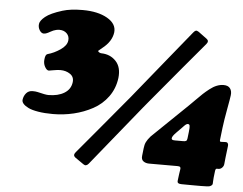

<svg xmlns="http://www.w3.org/2000/svg" viewBox="-56 -836 1228 970"><g transform="rotate(5 558.0 -350.5)"><path d="M139.2 -630.9Q126.5 -630.9 117.4 -645.8Q108.4 -660.6 110.8 -677.7Q112.8 -694.3 137.9 -714.8Q163.1 -735.4 222.7 -753.9Q263.2 -766.6 324.7 -766.6Q402.3 -766.6 450.2 -739Q498 -711.4 493.2 -668Q487.3 -621.1 439.5 -584Q420.4 -568.4 420.4 -567.9Q419.9 -564.9 425.8 -561Q431.6 -557.1 437.5 -557.1Q482.9 -556.2 511.7 -525.6Q540.5 -495.1 534.2 -439.9Q527.3 -386.2 497.1 -344.7Q466.8 -303.2 421.6 -278.8Q376.5 -254.4 325.2 -242.2Q273.9 -230 219.7 -230Q177.7 -230 145.5 -235.4Q113.3 -240.7 95.5 -249.5Q77.6 -258.3 69.1 -268.1Q60.5 -277.8 61.5 -288.1Q64 -308.1 76.2 -322.3Q88.4 -336.4 108.4 -336.4Q124 -336.4 133.8 -334Q174.8 -323.7 189 -323.7Q238.3 -323.7 270 -343.3Q301.8 -362.8 306.2 -398.9Q309.6 -425.8 288.6 -440.2Q267.6 -454.6 238.8 -454.6Q224.6 -454.6 204.1 -450.7Q183.6 -446.8 180.7 -446.8Q169.9 -446.8 160.4 -464.1Q150.9 -481.4 153.8 -502.9Q156.2 -526.4 167 -529.3Q199.7 -538.1 231.2 -559.6Q262.7 -581.1 265.6 -606.9Q268.1 -627.9 254.2 -642.3Q240.2 -656.7 216.3 -656.7Q208 -656.7 199.2 -654.5Q190.4 -652.3 185.5 -650.1Q180.7 -647.9 171.9 -643.3Q163.1 -638.7 160.6 -637.2Q148.9 -630.9 139.2 -630.9ZM671.4 -302.7Q612.8 -231.4 531 -129.6Q449.2 -27.8 422.4 4.4Q409.7 19.5 396 9.3L352.5 -21Q338.4 -31.7 352.1 -47.9Q367.7 -66.9 455.1 -170.7Q542.5 -274.4 606 -351.6L631.3 -382.8Q689.5 -453.6 776.6 -561.8Q863.8 -669.9 891.1 -702.6Q898.4 -711.4 903.6 -712.6Q908.7 -713.9 918 -708L960.4 -676.8Q975.6 -666 961.9 -649.9Q944.8 -629.4 852.8 -520.3Q760.7 -411.1 697.3 -334ZM870.1 -22.9H726.1Q709 -22.9 697.3 -31.5Q685.5 -40 688 -59.6L692.4 -98.1Q694.3 -116.7 700.7 -129.6Q707 -142.6 721.7 -159.7L902.8 -334.5Q912.1 -343.3 932.4 -364Q952.6 -384.8 965.6 -396.7Q978.5 -408.7 996.8 -423.1Q1015.1 -437.5 1032.5 -444.3Q1049.8 -451.2 1066.9 -451.2Q1090.3 -451.2 1100.3 -437.5Q1110.4 -423.8 1107.4 -401.9Q1106 -388.7 1095.5 -331.8Q1085 -274.9 1080.1 -234.9L1073.2 -175.8Q1072.3 -168.5 1073.5 -166.3Q1074.7 -164.1 1079.1 -164.1Q1085 -164.1 1092 -164.6Q1099.1 -165 1102.5 -165Q1110.4 -165 1113.5 -159.4Q1116.7 -153.8 1115.7 -147Q1106.9 -76.7 1105 -53.2Q1104 -43 1095.9 -34.9Q1087.9 -26.9 1077.6 -26.9H1069.3Q1063 -26.9 1061.5 -14.6L1057.6 18.6Q1056.6 28.3 1056.2 39.1Q1055.7 49.8 1055.7 50.3Q1055.2 58.6 1042 64Q1038.1 65.4 1026.9 66.2Q1015.6 66.9 998.5 66.9Q981.4 66.9 965.3 66.9Q949.2 66.9 929 66.7Q908.7 66.4 898.4 66.4Q887.7 66.4 882.3 63Q877 59.6 877.9 50.8Q877.9 50.3 879.2 40.3Q880.4 30.3 882.3 16.1L886.2 -9.8Q887.2 -16.1 883.8 -19.5Q880.4 -22.9 870.1 -22.9ZM908.7 -167Q909.7 -175.3 912.6 -200.2Q915.5 -224.1 913.6 -231.7Q911.6 -239.3 904.3 -239.3Q901.9 -239.3 899.2 -238.3Q896.5 -237.3 893.8 -235.1Q891.1 -232.9 889.4 -231.4Q887.7 -230 884.5 -226.6Q881.3 -223.1 879.9 -221.7L850.6 -191.9Q830.1 -171.4 829.1 -161.1Q828.6 -155.3 832.8 -153.1Q836.9 -150.9 847.2 -150.9H888.2Q896.5 -150.9 900.9 -152.8Q905.3 -154.8 906.5 -157.7Q907.7 -160.6 908.7 -167Z"/></g></svg>

Font: Cooper* Black
Style: Italic
Weight: 900
Italic angle: -7°
Designer: Owen Earl
Foundry: indestructible type*
Version: Version 0.001